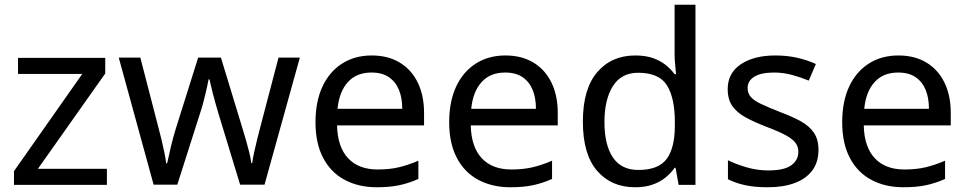

<svg xmlns="http://www.w3.org/2000/svg" viewBox="-20 -780 4082 810"><path d="M431 0H39V-58L327 -468H56V-536H424V-470L140 -68H431Z M901 -303Q895 -324 889 -344.5Q883 -365 878.5 -383.5Q874 -402 870 -418Q866 -434 864 -445H860Q858 -434 854.5 -418Q851 -402 846.5 -383Q842 -364 836.5 -343.5Q831 -323 824 -302L728 -1H628L481 -537H572L646 -251Q654 -222 661 -192.5Q668 -163 673.5 -136.5Q679 -110 681 -91H685Q688 -103 692 -121Q696 -139 700.5 -159Q705 -179 710.5 -199Q716 -219 721 -235L816 -537H912L1004 -235Q1011 -212 1018.5 -186Q1026 -160 1032 -135.5Q1038 -111 1040 -92H1044Q1046 -109 1051.5 -134.5Q1057 -160 1064.5 -190.5Q1072 -221 1080 -251L1155 -537H1245L1096 -1H993Z M1548 -546Q1617 -546 1666.5 -516Q1716 -486 1742.5 -431.5Q1769 -377 1769 -304V-251H1402Q1404 -160 1448.5 -112.5Q1493 -65 1573 -65Q1624 -65 1663.5 -74.5Q1703 -84 1745 -102V-25Q1704 -7 1664 1.5Q1624 10 1569 10Q1493 10 1434.5 -21Q1376 -52 1343.5 -113.5Q1311 -175 1311 -264Q1311 -352 1340.5 -415Q1370 -478 1423.5 -512Q1477 -546 1548 -546ZM1547 -474Q1484 -474 1447.5 -433.5Q1411 -393 1404 -321H1677Q1677 -367 1663 -401Q1649 -435 1620.5 -454.5Q1592 -474 1547 -474Z M2112 -546Q2181 -546 2230.5 -516Q2280 -486 2306.5 -431.5Q2333 -377 2333 -304V-251H1966Q1968 -160 2012.5 -112.5Q2057 -65 2137 -65Q2188 -65 2227.5 -74.5Q2267 -84 2309 -102V-25Q2268 -7 2228 1.5Q2188 10 2133 10Q2057 10 1998.5 -21Q1940 -52 1907.5 -113.5Q1875 -175 1875 -264Q1875 -352 1904.5 -415Q1934 -478 1987.5 -512Q2041 -546 2112 -546ZM2111 -474Q2048 -474 2011.5 -433.5Q1975 -393 1968 -321H2241Q2241 -367 2227 -401Q2213 -435 2184.5 -454.5Q2156 -474 2111 -474Z M2659 10Q2559 10 2499 -59.5Q2439 -129 2439 -267Q2439 -405 2499.5 -475.5Q2560 -546 2660 -546Q2702 -546 2733 -535.5Q2764 -525 2787 -507Q2810 -489 2826 -467H2832Q2831 -480 2828.5 -505.5Q2826 -531 2826 -546V-760H2914V0H2843L2830 -72H2826Q2810 -49 2787 -30.5Q2764 -12 2732.5 -1Q2701 10 2659 10ZM2673 -63Q2758 -63 2792.5 -109.5Q2827 -156 2827 -250V-266Q2827 -366 2794 -419.5Q2761 -473 2672 -473Q2601 -473 2565.5 -416.5Q2530 -360 2530 -265Q2530 -169 2565.5 -116Q2601 -63 2673 -63Z M3433 -148Q3433 -96 3407 -61Q3381 -26 3333 -8Q3285 10 3219 10Q3163 10 3122.5 1Q3082 -8 3051 -24V-104Q3083 -88 3128.5 -74.5Q3174 -61 3221 -61Q3288 -61 3318 -82.5Q3348 -104 3348 -140Q3348 -160 3337 -176Q3326 -192 3297.5 -208Q3269 -224 3216 -244Q3164 -264 3127 -284Q3090 -304 3070 -332Q3050 -360 3050 -404Q3050 -472 3105.5 -509Q3161 -546 3251 -546Q3300 -546 3342.5 -536.5Q3385 -527 3422 -510L3392 -440Q3358 -454 3321 -464Q3284 -474 3245 -474Q3191 -474 3162.5 -456.5Q3134 -439 3134 -409Q3134 -387 3147 -371.5Q3160 -356 3190.5 -341.5Q3221 -327 3272 -307Q3323 -288 3359 -268Q3395 -248 3414 -219.5Q3433 -191 3433 -148Z M3770 -546Q3839 -546 3888.5 -516Q3938 -486 3964.5 -431.5Q3991 -377 3991 -304V-251H3624Q3626 -160 3670.5 -112.5Q3715 -65 3795 -65Q3846 -65 3885.5 -74.5Q3925 -84 3967 -102V-25Q3926 -7 3886 1.5Q3846 10 3791 10Q3715 10 3656.5 -21Q3598 -52 3565.5 -113.5Q3533 -175 3533 -264Q3533 -352 3562.5 -415Q3592 -478 3645.5 -512Q3699 -546 3770 -546ZM3769 -474Q3706 -474 3669.5 -433.5Q3633 -393 3626 -321H3899Q3899 -367 3885 -401Q3871 -435 3842.5 -454.5Q3814 -474 3769 -474Z"/></svg>

Font: ukorean25
Style: Book
Weight: 400
Designer: Jelle Bosma - Monotype Design Team
Foundry: Monotype Imaging Inc.
Version: Version 2.003